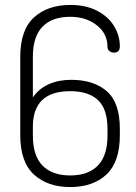

<svg xmlns="http://www.w3.org/2000/svg" viewBox="-20 -751 551 777"><path d="M465 -230V-204Q465 -95 410.5 -44.5Q356 6 264 6Q173 6 117.5 -44.5Q62 -95 62 -204V-521Q62 -630 117.5 -680.5Q173 -731 265 -731Q327 -731 372 -708Q417 -685 441 -646.5Q465 -608 465 -563Q465 -550 458.5 -544Q452 -538 442 -538Q431 -538 423 -544Q415 -550 415 -561Q415 -615 371.5 -649Q328 -683 264 -683Q191 -683 152 -643Q113 -603 113 -521V-357Q138 -393 178 -410.5Q218 -428 268 -428Q359 -428 412 -382Q465 -336 465 -230ZM264 -41Q337 -41 376 -81Q415 -121 415 -202V-229Q415 -310 376.5 -346Q338 -382 264 -382Q113 -382 113 -238V-202Q113 -121 152 -81Q191 -41 264 -41Z"/></svg>

Font: Dosis
Style: Regular
Weight: 400
Designer: Edgar Tolentino, Pablo Impallari, Igino Marini
Foundry: Edgar Tolentino, Pablo Impallari, Igino Marini
Version: Version 1.007;Glyphs 3.1.1 (3134)